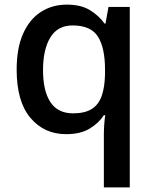

<svg xmlns="http://www.w3.org/2000/svg" viewBox="-20 -570 661 830"><path d="M429 11Q429 -7 430.5 -30.5Q432 -54 435 -72H429Q407 -38 367.5 -14Q328 10 266 10Q171 10 111.5 -60.5Q52 -131 52 -269Q52 -361 79.5 -423.5Q107 -486 156 -518Q205 -550 269 -550Q330 -550 369 -526Q408 -502 432 -468H436L449 -540H541V240H429ZM296 -80Q346 -80 376 -98.5Q406 -117 419.5 -155Q433 -193 434 -250V-269Q434 -363 403.5 -411.5Q373 -460 294 -460Q229 -460 197.5 -408Q166 -356 166 -267Q166 -177 198 -128.5Q230 -80 296 -80Z"/></svg>

Font: Noto Sans Oriya Medium
Style: Regular
Weight: 500
Version: Version 2.003